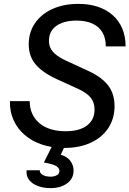

<svg xmlns="http://www.w3.org/2000/svg" viewBox="-20 -753 667 989"><path d="M311 9Q248 9 196 -8.5Q144 -26 107 -58Q70 -90 50 -134Q30 -178 31 -232H133Q133 -196 146 -167.5Q159 -139 183 -118.5Q207 -98 241 -87.5Q275 -77 318 -77Q389 -77 428 -106.5Q467 -136 467 -189Q467 -225 447.5 -249.5Q428 -274 385 -294L271 -346Q196 -381 162 -423Q128 -465 128 -524Q128 -587 160.5 -634Q193 -681 250.5 -707Q308 -733 384 -733Q440 -733 484.5 -718Q529 -703 561 -674.5Q593 -646 610 -605.5Q627 -565 627 -514H525Q525 -557 507.5 -586.5Q490 -616 456 -631.5Q422 -647 374 -647Q330 -647 298 -634.5Q266 -622 249 -599Q232 -576 232 -542Q232 -511 251.5 -487.5Q271 -464 315 -443L430 -390Q503 -357 536.5 -313.5Q570 -270 570 -207Q570 -142 538 -93.5Q506 -45 448 -18Q390 9 311 9ZM241 216Q205 216 176 205.5Q147 195 130.5 174.5Q114 154 117 124H185Q184 139 200 148Q216 157 241 157Q258 157 272 150Q286 143 286 127Q286 114 271.5 103.5Q257 93 206 84L254 -12H319L293 44Q327 54 343 76.5Q359 99 359 126Q359 167 325.5 191.5Q292 216 241 216Z"/></svg>

Font: Instrument Sans Medium
Style: Italic
Weight: 500
Italic angle: -13°
Designer: Rodrigo Fuenzalida
Foundry: fragTYPE
Version: Version 1.000;gftools[0.9.28]